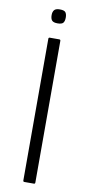

<svg xmlns="http://www.w3.org/2000/svg" viewBox="-92 -846 408 882"><g transform="rotate(10 112.5 -404.5)"><path d="M140 -6Q140 0 134 0H90Q84 0 84 -6V-667Q84 -673 90 -673H134Q140 -673 140 -667ZM146 -777Q146 -760 139.5 -752Q133 -744 113 -744Q94 -744 87 -752Q80 -760 80 -777Q80 -792 87 -800.5Q94 -809 113 -809Q134 -809 140 -800.5Q146 -792 146 -777Z"/></g></svg>

Font: Glory Thin Light
Style: Regular
Weight: 300
Version: Version 1.011